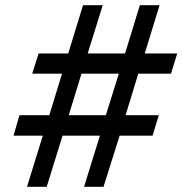

<svg xmlns="http://www.w3.org/2000/svg" viewBox="-20 -720 703 740"><path d="M519 -700 462 -514H318L376 -700H300L243 -514H129L104 -436H219L170 -276H55L32 -197H145L84 0H160L221 -197H365L304 0H379L441 -197H568L592 -276H464L513 -436H639L663 -514H538L595 -700ZM438 -436 388 -276H245L294 -436Z"/></svg>

Font: Unageo
Style: Regular-Italic
Weight: 400
Designer: Richard Sepsi
Foundry: Richard Sepsi
Version: Version 2.000